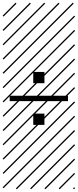

<svg xmlns="http://www.w3.org/2000/svg" viewBox="-23 -978 577 1424"><path d="M306.6 -444.3V-360.8H223.6V-444.3ZM306.6 -135.3V-51.8H223.6V-135.3ZM481.4 -268.1V-228H48.8V-268.1ZM526.9 410.6 533.7 417.5 525.4 425.8 518.6 418.9ZM526.9 304.7 533.7 311.5 419.4 425.8 412.6 418.9ZM526.9 198.7 533.7 205.6 313.5 425.8 306.6 418.9ZM526.9 92.3 533.7 99.1 207.5 425.8 200.7 418.9ZM526.9 -13.2 533.7 -6.3 101.6 425.8 94.7 418.9ZM526.9 -119.1 533.7 -112.3 3.4 418 -3.4 411.1ZM526.9 -225.6 533.7 -218.8 3.4 311.5 -3.4 304.7ZM526.9 -331.5 533.7 -324.7 3.4 205.6 -3.4 198.7ZM526.9 -438 533.7 -431.2 3.4 99.1 -3.4 92.3ZM526.9 -543.5 533.7 -536.6 3.4 -6.3 -3.4 -13.2ZM526.9 -649.4 533.7 -642.6 3.4 -112.3 -3.4 -119.1ZM526.9 -755.9 533.7 -749 3.4 -218.8 -3.4 -225.6ZM526.9 -861.8 533.7 -855 3.4 -324.7 -3.4 -331.5ZM516.6 -958 523.4 -951.2 3.4 -431.2 -3.4 -438ZM411.1 -958 418 -951.2 3.4 -536.6 -3.4 -543.5ZM305.2 -958 312 -951.2 3.4 -642.6 -3.4 -649.4ZM198.7 -958 205.6 -951.2 3.4 -749 -3.4 -755.9ZM92.3 -958 99.1 -951.2 3.4 -855 -3.4 -861.8Z"/></svg>

Font: AzarMehrMSRS2
Style: Regular
Weight: 1
Designer: Amin Abedi
Version: Version 1.00